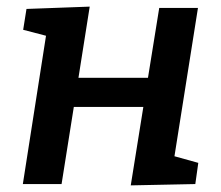

<svg xmlns="http://www.w3.org/2000/svg" viewBox="-20 -556 667 580"><path d="M49 0 119 -448 50 -466 60 -529 251 -536 217 -321H427L461 -532H578L507 -84L579 -64L570 0L375 4L413 -233H203L166 0Z"/></svg>

Font: Bitter SemiBold
Style: Italic
Weight: 600
Italic angle: -9°
Designer: Sol Matas, and Bitter project Authors
Foundry: Sol Matas
Version: Version 2.001